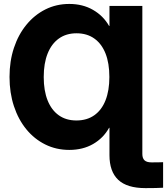

<svg xmlns="http://www.w3.org/2000/svg" viewBox="-20 -758 856 984"><path d="M709.5 -727.5V0H541V-103H539.1Q509.8 -50.3 457.3 -20Q404.8 10.3 335 10.3Q268.1 10.3 211.9 -17.6Q155.8 -45.4 114.7 -95.7Q73.7 -146 51.3 -214.1Q28.8 -282.2 28.8 -363.8Q28.8 -444.8 51.5 -512.9Q74.2 -581.1 115.5 -631.3Q156.7 -681.6 212.6 -709.7Q268.6 -737.8 335 -737.8Q403.8 -737.8 456.5 -707.5Q509.3 -677.2 539.1 -625H541V-727.5ZM371.6 -140.6Q425.3 -140.6 463.1 -167.2Q501 -193.8 520.8 -243.9Q540.5 -293.9 540.5 -363.3Q540.5 -434.1 520.8 -483.9Q501 -533.7 463.4 -560.5Q425.8 -587.4 372.1 -587.4Q319.3 -587.4 281.7 -560.5Q244.1 -533.7 224.1 -483.6Q204.1 -433.6 204.1 -363.3Q204.1 -293 224.1 -243.2Q244.1 -193.4 281.5 -167Q318.8 -140.6 371.6 -140.6ZM725.6 206.1Q630.9 206.1 585.9 163.6Q541 121.1 541 37.1V0H709.5V30.8Q709.5 53.2 720.7 63.7Q731.9 74.2 756.8 74.2Q773.9 74.2 790.3 74Q806.6 73.7 815.9 73.2V204.1Q800.8 205.1 777.3 205.6Q753.9 206.1 725.6 206.1Z"/></svg>

Font: Inter 28pt ExtraBold
Style: Regular
Weight: 800
Designer: Rasmus Andersson
Foundry: rsms
Version: Version 4.001;git-66647c0bb